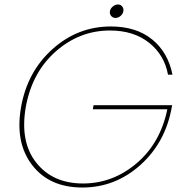

<svg xmlns="http://www.w3.org/2000/svg" viewBox="-20 -828 832 856"><path d="M474 -710Q587 -710 658 -652.5Q729 -595 749 -495H729Q713 -583 644.5 -637.5Q576 -692 470 -692Q335 -692 229 -599Q123 -506 95 -351Q68 -196 141.5 -103Q215 -10 350 -10Q483 -10 589 -100Q695 -190 726 -341H394L397 -359H748L746 -351Q718 -193 606 -92.5Q494 8 347 8Q200 8 123 -92.5Q46 -193 74 -351Q102 -509 214.5 -609.5Q327 -710 474 -710ZM517.5 -757Q507 -748 495 -748Q483 -748 475.5 -757Q468 -766 470 -778Q472 -790 483 -799Q494 -808 506 -808Q518 -808 525 -799Q532 -790 530 -778Q528 -766 517.5 -757Z"/></svg>

Font: Poppins Thin
Style: Italic
Weight: 250
Italic angle: -10°
Designer: Ninad Kale (Devanagari), Jonny Pinhorn (Latin)
Foundry: Indian Type Foundry
Version: Version 3.200;PS 1.000;hotconv 16.6.54;makeotf.lib2.5.65590